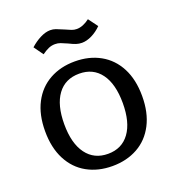

<svg xmlns="http://www.w3.org/2000/svg" viewBox="-127 -773 803 885"><g transform="rotate(-20 275.0 -330.5)"><path d="M275 -588Q255 -597 243 -601.5Q231 -606 217 -606Q200 -606 185 -599.5Q170 -593 152 -580L119 -626Q142 -647 168.5 -660.5Q195 -674 218 -674Q232 -674 244.5 -669.5Q257 -665 280 -655Q300 -646 311.5 -641.5Q323 -637 336 -637Q366 -637 399 -662L433 -616Q411 -594 385.5 -581.5Q360 -569 337 -569Q322 -569 308.5 -573.5Q295 -578 275 -588ZM37 -244Q37 -325 67 -382.5Q97 -440 151 -470Q205 -500 275 -500Q345 -500 399 -470Q453 -440 483 -382.5Q513 -325 513 -244Q513 -163 483 -105Q453 -47 399 -17Q345 13 275 13Q205 13 151 -17Q97 -47 67 -105Q37 -163 37 -244ZM418 -244Q418 -338 380.5 -389Q343 -440 275 -440Q206 -440 168.5 -389Q131 -338 131 -244Q131 -150 169 -98.5Q207 -47 275 -47Q343 -47 380.5 -98.5Q418 -150 418 -244Z"/></g></svg>

Font: Maitree Medium
Style: Regular
Weight: 500
Designer: CadsonDemak Team
Foundry: CadsonDemak
Version: Version 1.000